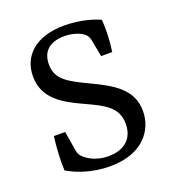

<svg xmlns="http://www.w3.org/2000/svg" viewBox="-112 -666 691 765"><g transform="rotate(-20 233.0 -283.0)"><path d="M424 -151C424 -244 348 -285 269 -323C183 -364 135 -387 135 -453C135 -507 168 -538 231 -538C266 -538 296 -527 312 -514C322 -506 325 -497 328 -487L342 -413H389C395 -455 398 -500 394 -548C356 -566 298 -578 245 -578C122 -578 59 -515 59 -429C59 -330 143 -290 214 -257C290 -222 342 -197 342 -126C342 -66 304 -28 233 -28C188 -28 150 -47 131 -67C122 -76 120 -84 118 -93L104 -178H56C50 -131 47 -82 49 -35C87 -12 150 12 227 12C365 12 424 -70 424 -151Z"/></g></svg>

Font: Yrsa
Style: Regular
Weight: 400
Designer: Anna Giedrys (Yrsa+Rasa design), David Brezina (Yrsa art-direction, Rasa art-direction, design)
Foundry: Rosetta Type Foundry
Version: Version 1.001;PS 1.1;hotconv 1.0.88;makeotf.lib2.5.647800